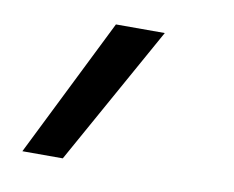

<svg xmlns="http://www.w3.org/2000/svg" viewBox="-48 -206 547 449"><g transform="rotate(10 225.0 19.0)"><path d="M30 184 194 -146H310L126 184Z"/></g></svg>

Font: Iosevka Etoile Medium Oblique
Style: Regular
Weight: 500
Italic angle: -9°
Designer: Belleve Invis
Foundry: Belleve Invis
Version: Version 15.5.2; ttfautohint (v1.8.4)